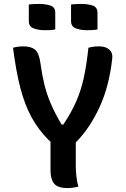

<svg xmlns="http://www.w3.org/2000/svg" viewBox="-20 -944 640 973"><path d="M377 2Q362 5 350 7Q338 9 322 9Q272 9 254 -14Q236 -37 236 -78V-226Q231 -230 225 -236Q175 -286 140.5 -348.5Q106 -411 83.5 -497Q61 -583 46 -702Q70 -709 99 -709Q137 -709 157.5 -692.5Q178 -676 185 -623Q193 -565 205 -515.5Q217 -466 238 -417.5Q259 -369 292 -313H301Q342 -374 366.5 -430.5Q391 -487 405 -551.5Q419 -616 428 -702Q453 -709 482 -709Q516 -709 534 -692.5Q552 -676 549 -650Q534 -509 485 -402Q436 -295 364 -222V-107Q364 -78 367 -51Q370 -24 377 2ZM126 -921Q139 -923 153.5 -923.5Q168 -924 180 -924Q210 -924 235 -916Q260 -908 260 -879V-795Q247 -792 232.5 -791.5Q218 -791 205 -791Q176 -791 151 -800Q126 -809 126 -837ZM340 -921Q353 -923 367.5 -923.5Q382 -924 394 -924Q424 -924 449 -916Q474 -908 474 -879V-795Q461 -792 446.5 -791.5Q432 -791 419 -791Q390 -791 365 -800Q340 -809 340 -837Z"/></svg>

Font: Recursive Mn Csl St SmB
Style: Regular
Weight: 600
Monospace: yes
Version: Version 1.079;hotconv 1.0.112;makeotfexe 2.5.65598; ttfautoh